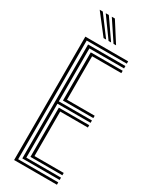

<svg xmlns="http://www.w3.org/2000/svg" viewBox="-246 -1025 856 1078"><g transform="rotate(30 182.5 -485.5)"><path d="M59.5 0V-800H337V-784.8H77V-15.2H337V0ZM130 -61.2V-380.2H327V-365H147.5V-76.5H337V-61.2ZM94.8 -30.8V-769.5H337V-754H112.2V-410.8H327V-395.5H112.2V-46H337V-30.8ZM130 -426.2V-738.8H337V-723.5H147.5V-441.5H327V-426.2ZM152.2 -844 53.8 -971H73.8L168.8 -844ZM184.5 -844 93 -971H113L201 -844ZM216.8 -844 132.2 -971H152.2L233.2 -844Z"/></g></svg>

Font: Big Shoulders Inline Text Thin Medium
Style: Regular
Weight: 500
Version: Version 2.002